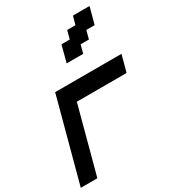

<svg xmlns="http://www.w3.org/2000/svg" viewBox="-233 -1127 1132 1254"><g transform="rotate(-30 333.5 -500.0)"><path d="M0 0H125Q147 -83 191.9 -250Q236.8 -417 258.8 -500H633.8Q639.6 -520.5 650.9 -562.3Q662.1 -604 667.5 -625H167.5Q139.6 -520.5 83.7 -312.3Q27.8 -104 0 0ZM326.2 -750H451.2L467.8 -812.5H530.3L546.9 -875H609.4Q615.2 -895.5 626.5 -937.3Q637.7 -979 643.1 -1000H518.1L501 -937.5H438.5L421.9 -875H359.4Q354 -854 343 -812.5Q332 -771 326.2 -750Z"/></g></svg>

Font: Faithful 32x
Style: Oblique
Weight: 400
Foundry: Faithful Resource Pack
Version: Version 1.0; January 27, 2023